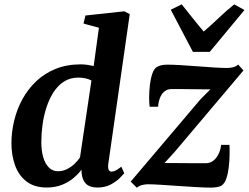

<svg xmlns="http://www.w3.org/2000/svg" viewBox="-20 -870 1167 901"><path d="M488.3 -101.8Q485.9 -83.8 489.6 -74.2Q493.3 -64.6 503.8 -64.6Q511.9 -64.6 522.1 -69.5Q532.4 -74.4 549.4 -87.7L563.1 -56.9Q557.7 -50.2 541.6 -34.1Q525.4 -17.9 499.3 -4Q473.1 10 437.5 10Q401.5 10 383.6 -7.5Q365.8 -24.9 362.9 -59.2L362.2 -73.6Q347.9 -54 325 -34.6Q302.1 -15.3 270.7 -2.6Q239.3 10 199.6 10Q140.7 10 104 -18.7Q67.2 -47.5 50.5 -94.6Q33.7 -141.8 33.7 -197.3Q33.7 -250.8 46.6 -304.2Q59.5 -357.6 85.5 -404.9Q111.5 -452.2 150.3 -489.1Q189.2 -525.9 241.6 -547Q293.9 -568 359.4 -568Q373.2 -568 389.1 -565.8Q404.9 -563.6 419.6 -560.2L444.2 -739.7L372 -759.4L380.9 -797.2L563.4 -817L588.8 -803.6ZM409.1 -492.3Q396 -499.3 380.1 -502.6Q364.2 -505.8 347.4 -505.8Q308.8 -505.8 279.9 -487.1Q251 -468.3 230.8 -436.6Q210.6 -404.9 197.9 -365.5Q185.2 -326.1 179.5 -284Q173.9 -242 173.9 -203.3Q173.9 -162.3 183.1 -131.4Q192.3 -100.4 209.9 -83.4Q227.5 -66.4 252.1 -66.4Q274.3 -66.4 293.8 -76.1Q313.4 -85.8 329.3 -100.8Q345.2 -115.8 355.4 -131.1ZM967.3 -450.6Q953.6 -450.7 934 -450.9Q914.4 -451 892.5 -451.3Q870.7 -451.5 849.5 -451.8Q828.3 -452.2 810.8 -452.2Q793.2 -452.2 783.1 -452Q763.6 -451.4 750.5 -439.8Q737.4 -428.3 730.4 -409.7Q723.3 -391.1 721.8 -369.2H682.2Q679.9 -385.9 679.9 -413.4Q679.9 -440.8 683.3 -470.4Q686.7 -500.1 694.6 -523.7Q702.5 -547.3 716.2 -555.8Q721.9 -559.3 733.6 -562.9Q745.4 -566.6 763.6 -566.6Q790.8 -566.6 829 -564.3Q867.3 -562 908.3 -558.8Q949.3 -555.6 985.7 -553.3Q1022.1 -551 1044.8 -551Q1061.3 -551 1074.5 -554.6Q1087.7 -558.1 1097.7 -567.1L1122.4 -539.3L798.4 -155.7L751.9 -105Q772.1 -105 796.5 -104.8Q820.9 -104.6 846.9 -104.4Q873 -104.3 898.1 -104.1Q923.2 -104 944.8 -104Q974.4 -104 993.9 -128.6Q1013.5 -153.1 1017.9 -190.1H1056.8Q1057.8 -171.4 1057.4 -143.4Q1057 -115.3 1053.6 -85.9Q1050.2 -56.4 1042.3 -32.9Q1034.4 -9.4 1020.4 0.4Q1014.2 4.6 1001.5 7.5Q988.7 10.4 970 10.4Q941.9 10.4 900.8 8Q859.8 5.6 816 2.6Q772.1 -0.4 734 -2.9Q695.9 -5.3 673.2 -5.3Q661.8 -5.3 646.8 -1.6Q631.9 2 622.2 11L593.3 -17.7L920.8 -404ZM885.2 -626.7 781.3 -824.4 832.8 -849.5Q857.8 -818.5 883.4 -786Q909 -753.6 935.9 -721.9Q972.9 -753.6 1006.7 -786Q1040.4 -818.5 1079.2 -849.5L1127.2 -823L964.4 -626.7Z"/></svg>

Font: Merriweather Light
Style: Italic
Weight: 300
Italic angle: -7.8°
Designer: Eben Sorkin
Foundry: Eben Sorkin
Version: Version 2.101